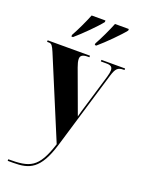

<svg xmlns="http://www.w3.org/2000/svg" viewBox="-183 -846 854 1151"><g transform="rotate(20 244.0 -270.5)"><path d="M123 -616V-606H133C178 -644 255 -721 282 -756V-766H194C176 -721 148 -661 123 -616ZM272 -616V-606H282C327 -644 404 -721 431 -756V-766H343C325 -721 297 -661 272 -616ZM19 215V225H54C156 225 221 203 273 30L421 -464C436 -513 448 -526 486 -526H491V-536H340V-526H376C403 -526 415 -518 415 -496C415 -486 412 -470 407 -453L343 -239C336 -217 330 -196 323 -169C316 -189 307 -214 297 -240L222 -444C215 -463 210 -481 210 -495C210 -515 222 -526 257 -526H267V-536H-3V-526H9C26 -526 33 -515 48 -480L261 31C207 200 155 215 19 215Z"/></g></svg>

Font: Noto Serif Display ExtraCondensed Black
Style: Regular
Weight: 900
Width: 2
Designer: Monotype Design Team
Foundry: Monotype Imaging Inc.
Version: Version 2.009